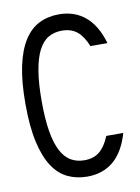

<svg xmlns="http://www.w3.org/2000/svg" viewBox="-75 -682 535 734"><g transform="rotate(-10 192.5 -315.0)"><path d="M204.6 -629.9Q265.1 -629.9 306.9 -594.7Q348.6 -559.6 368.7 -489.3H302.7Q287.1 -528.3 264.2 -547.4Q241.2 -566.4 204.6 -566.4Q175.3 -566.4 152.3 -553Q129.4 -539.6 114 -509.5Q98.6 -479.5 90.6 -431.6Q82.5 -383.8 82.5 -314.9Q82.5 -245.1 90.6 -197Q98.6 -148.9 114.3 -119.4Q129.9 -89.8 152.6 -76.7Q175.3 -63.5 204.6 -63.5Q240.7 -63.5 263.7 -82.3Q286.6 -101.1 302.7 -140.6H368.7Q348.1 -69.3 306.9 -34.7Q265.6 0 204.6 0Q163.1 0 128.9 -16.4Q94.7 -32.7 70.6 -69.6Q46.4 -106.4 33 -166.7Q19.5 -227.1 19.5 -314.9Q19.5 -401.4 32.5 -461.2Q45.4 -521 69.6 -558.6Q93.8 -596.2 127.9 -613Q162.1 -629.9 204.6 -629.9Z"/></g></svg>

Font: Fibel Sued LRS
Style: Regular
Weight: 400
Designer: Peter Wiegel
Foundry: Peter Wiegel
Version: Version 000.000